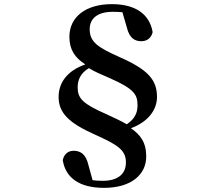

<svg xmlns="http://www.w3.org/2000/svg" viewBox="-20 -784 1040 927"><path d="M520 -764C395 -764 315 -703 315 -606C315 -544 342 -505 392 -473C305 -443 263 -385 263 -316C263 -241 309 -191 441 -133C547 -85 588 -60 588 0C588 52 554 89 476 89C457 89 441 88 427 86L407 13C394 -43 366 -56 335 -56C312 -56 290 -43 283 -11C296 74 363 123 482 123C616 123 686 57 686 -28C686 -97 658 -133 612 -165C692 -194 738 -251 738 -316C738 -399 694 -448 558 -508C455 -554 413 -580 413 -643C413 -692 447 -727 525 -727C544 -727 559 -726 571 -725L592 -653C605 -597 633 -585 663 -585C687 -585 710 -598 717 -629C702 -716 634 -764 520 -764ZM592 -184C562 -201 537 -213 493 -233C379 -283 355 -309 355 -362C355 -398 368 -430 409 -455C439 -437 463 -427 507 -408C628 -355 644 -328 644 -275C644 -236 628 -208 592 -184Z"/></svg>

Font: Source Han Serif CN
Style: Bold
Weight: 700
Designer: Ryoko NISHIZUKA 西塚涼子 (kana & ideographs); Frank Grießhammer (Latin, Greek & Cyrillic); Wenlong ZHANG 张文龙 (bopomofo); San
Foundry: Adobe
Version: Version 2.003;hotconv 1.1.1;makeotfexe 2.6.0